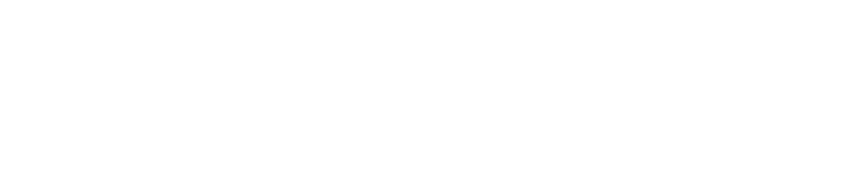

<svg xmlns="http://www.w3.org/2000/svg" viewBox="-57 -20 564 127"><path d="M0 0 -37 87Z"/></svg>

Font: CiSf OpenHand
Style: BlakOpObl
Weight: 400
Foundry: Cannot Into Space Fonts
Version: Version 0.7892